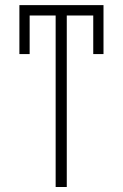

<svg xmlns="http://www.w3.org/2000/svg" viewBox="-20 -748 492 768"><path d="M247.1 -727.5V0H202.6V-727.5ZM394 -727.5V-686H57.6V-727.5ZM394 -727.5V-531.7H353V-727.5ZM98.6 -727.5V-531.7H57.6V-727.5Z"/></svg>

Font: Inter Tight ExtraLight
Style: Regular
Weight: 250
Designer: Rasmus Andersson
Foundry: rsms
Version: Version 3.004